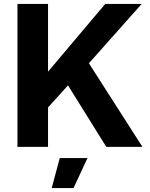

<svg xmlns="http://www.w3.org/2000/svg" viewBox="-20 -749 763 979"><path d="M326.7 -313.7 215.1 -190.3V-372L516.6 -729H702.6L433.4 -426.4L706.3 0H522.1ZM69 -729H224.9V0H69ZM284.6 57H426L354.9 210.1H243.7Z"/></svg>

Font: Mona Sans VF XLt
Style: Regular
Weight: 200
Designer: Deni Anggara
Foundry: GitHub
Version: Version 2.000;Glyphs 3.2.3 (3260)